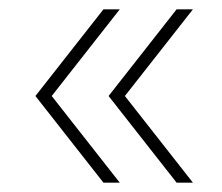

<svg xmlns="http://www.w3.org/2000/svg" viewBox="-20 -466 477 412"><path d="M202 -74H237L91 -260L237 -446H202L56 -260ZM359 -74H394L248 -260L394 -446H359L213 -260Z"/></svg>

Font: Talent ExtraLight
Style: Regular
Weight: 200
Designer: Mike Powis
Version: Version 1.001;hotconv 1.0.109;makeotfexe 2.5.65596